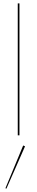

<svg xmlns="http://www.w3.org/2000/svg" viewBox="-20 -800 220 1135"><path d="M85 -780V0H95V-780ZM117 60 12 313 18 315 128 65Z"/></svg>

Font: Jost Thin
Style: Regular
Weight: 250
Version: Version 3.710